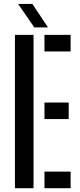

<svg xmlns="http://www.w3.org/2000/svg" viewBox="-20 -982 416 1002"><path d="M58 0V-800H155V0ZM212 0V-86.5H348.5V0ZM212 -360.5V-447H338.5V-360.5ZM212 -713.5V-800H348.5V-713.5ZM159 -839 74.5 -961.5H149L230.5 -839Z"/></svg>

Font: Big Shoulders Stencil Text Thin SemiBold
Style: Regular
Weight: 600
Version: Version 2.001